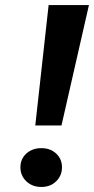

<svg xmlns="http://www.w3.org/2000/svg" viewBox="-20 -720 373 762"><path d="M173 -700H333L224 -222H120ZM84.5 -0.5Q61 -23 61 -56Q61 -89 84.5 -110.5Q108 -132 144 -132Q180 -132 203 -110.5Q226 -89 226 -56Q226 -23 203 -0.5Q180 22 144 22Q108 22 84.5 -0.5Z"/></svg>

Font: Jost* 600 Semi
Style: Italic
Weight: 600
Italic angle: -10°
Version: Version 3.500